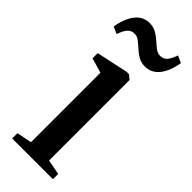

<svg xmlns="http://www.w3.org/2000/svg" viewBox="-252 -769 797 797"><g transform="rotate(45 146.5 -371.0)"><path d="M25.5 0V-31L91.5 -44V-452L26 -471V-501.5L165.5 -531.5H179.5L198.5 -516V-43.5L264.5 -31V0ZM-5.5 -627Q4 -681.5 28.2 -712Q52.5 -742.5 90.5 -742.5Q113 -742.5 130.2 -732.5Q147.5 -722.5 161.8 -709.5Q176 -696.5 189.2 -686.5Q202.5 -676.5 217 -676.5Q236 -676.5 247.5 -689.5Q259 -702.5 268.5 -730.5L299.5 -716.5Q290.5 -662 266 -631.2Q241.5 -600.5 203.5 -600.5Q181 -600.5 164 -610.5Q147 -620.5 133 -633.5Q119 -646.5 105.5 -656.8Q92 -667 77 -667Q58 -667 46.5 -653.8Q35 -640.5 25.5 -613Z"/></g></svg>

Font: Merriweather 96pt Medium
Style: Regular
Weight: 500
Version: Version 2.100